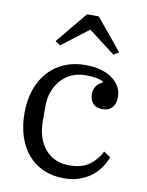

<svg xmlns="http://www.w3.org/2000/svg" viewBox="-87 -825 689 899"><g transform="rotate(10 258.0 -375.5)"><path d="M280 12Q224 12 180.5 -7.5Q137 -27 107 -62.5Q77 -98 61 -147.5Q45 -197 45 -258Q45 -320 62.5 -370Q80 -420 112 -455Q144 -490 188.5 -509Q233 -528 287 -528Q368 -528 415.5 -493.5Q463 -459 463 -406Q463 -374 446.5 -356Q430 -338 401 -338Q370 -338 355 -356Q340 -374 340 -399Q340 -421 351 -437Q362 -453 382 -462V-465Q369 -473 348.5 -477Q328 -481 296 -481Q261 -481 231.5 -468Q202 -455 181 -431.5Q160 -408 148 -376.5Q136 -345 136 -308V-234Q136 -193 147 -159.5Q158 -126 178.5 -102Q199 -78 227.5 -65Q256 -52 292 -52Q353 -52 388 -77.5Q423 -103 444 -144L476 -123Q467 -97 450 -72.5Q433 -48 409 -29.5Q385 -11 352.5 0.5Q320 12 280 12ZM130 -614 253 -763H309L432 -614L408 -598L281 -695L154 -598Z"/></g></svg>

Font: IBM Plex Serif
Style: Regular
Weight: 400
Designer: Mike Abbink, Paul van der Laan, Pieter van Rosmalen
Foundry: Bold Monday
Version: Version 2.6